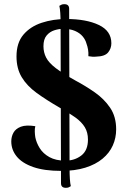

<svg xmlns="http://www.w3.org/2000/svg" viewBox="-20 -803 608 919"><path d="M295 96Q272 96 272 74L270 -688Q270 -751 264 -775Q269 -778 274 -780.5Q279 -783 288 -783Q311 -783 311 -761L313 1Q313 64 319 88Q315 91 309.5 93.5Q304 96 295 96ZM273 15Q192 15 139 -3.5Q86 -22 60 -54Q34 -86 34 -126Q34 -149 44.5 -168Q55 -187 80 -196.5Q105 -206 149 -199Q146 -187 146.5 -173Q147 -159 149 -146Q154 -120 170 -94Q186 -68 216.5 -51Q247 -34 293 -34Q337 -34 369 -58.5Q401 -83 401 -135Q401 -169 386 -194Q371 -219 340.5 -241Q310 -263 265 -288Q201 -325 155 -358.5Q109 -392 84 -433.5Q59 -475 59 -533Q59 -598 92 -637Q125 -676 179.5 -694Q234 -712 298 -712Q393 -712 453 -683.5Q513 -655 513 -596Q513 -571 497.5 -552Q482 -533 441 -532Q424 -530 403 -534Q404 -550 401.5 -565.5Q399 -581 394 -594Q389 -613 375.5 -629Q362 -645 339 -655Q316 -665 282 -665Q262 -665 240 -658Q218 -651 203 -633Q188 -615 188 -582Q188 -552 201 -527Q214 -502 247.5 -476.5Q281 -451 342 -417Q389 -392 433.5 -361Q478 -330 507 -287.5Q536 -245 536 -184Q536 -143 520 -107Q504 -71 471 -43.5Q438 -16 388.5 -0.5Q339 15 273 15Z"/></svg>

Font: Arima Thin
Style: Bold
Weight: 700
Version: Version 1.100